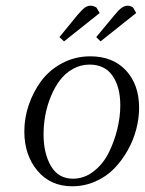

<svg xmlns="http://www.w3.org/2000/svg" viewBox="-20 -651 511 678"><path d="M65.9 -187Q65.9 -233.9 81.5 -280.3Q97.2 -326.7 125.7 -365.2Q154.3 -403.8 199.7 -428Q245.1 -452.1 298.8 -452.1Q378.4 -452.1 424.8 -402.3Q471.2 -352.5 471.2 -270Q471.2 -233.4 461.2 -194.8Q451.2 -156.2 430.9 -120.1Q410.6 -84 383.1 -55.7Q355.5 -27.3 316.9 -10.3Q278.3 6.8 234.9 6.8Q158.2 6.8 112.1 -48.3Q65.9 -103.5 65.9 -187ZM133.8 -176.8Q133.8 -109.4 159.9 -64.7Q186 -20 237.8 -20Q276.9 -20 309.8 -45.2Q342.8 -70.3 362.8 -109.6Q382.8 -148.9 393.8 -193.1Q404.8 -237.3 404.8 -278.8Q404.8 -344.2 377.4 -383.5Q350.1 -422.9 295.9 -422.9Q264.6 -422.9 237.5 -407.7Q210.4 -392.6 191.7 -367.7Q172.9 -342.8 159.7 -310.8Q146.5 -278.8 140.1 -244.6Q133.8 -210.4 133.8 -176.8ZM189.9 -520 252.9 -597.2Q269 -616.2 278.8 -623.5Q288.6 -630.9 300.8 -630.9Q305.2 -630.9 310.1 -629.2Q314.9 -627.4 317.9 -626L320.8 -624L332 -605L206.1 -504.9ZM319.8 -520 383.8 -597.2Q399.4 -616.2 409.7 -623.5Q419.9 -630.9 432.1 -630.9Q436.5 -630.9 440.9 -629.2Q445.3 -627.4 447.8 -626L450.2 -624L460.9 -605L335 -504.9Z"/></svg>

Font: Dehuti Alt
Style: Italic
Weight: 400
Version: Version 1.2